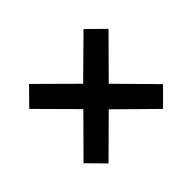

<svg xmlns="http://www.w3.org/2000/svg" viewBox="-100 -699 690 690"><g transform="rotate(-45 245.5 -353.5)"><path d="M384 -556 448 -493 309 -353 446 -214 383 -151 244 -288 106 -151 43 -215 180 -353 43 -491 106 -555 244 -418Z"/></g></svg>

Font: Noto Sans Condensed SemiBold
Style: Regular
Weight: 600
Width: 3
Designer: Monotype Design Team
Foundry: Monotype Imaging Inc.
Version: Version 2.013; ttfautohint (v1.8.4.7-5d5b)